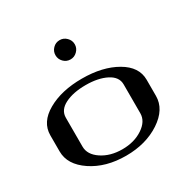

<svg xmlns="http://www.w3.org/2000/svg" viewBox="-165 -915 1079 1079"><g transform="rotate(-30 375.0 -375.0)"><path d="M354.5 -750Q379.9 -750 398.4 -731.4Q417 -712.9 417 -687.5Q417 -662.1 398.4 -643.6Q379.9 -625 354.5 -625Q328.1 -625 310.1 -643.6Q292 -662.1 292 -687.5Q292 -712.9 310.1 -731.4Q328.1 -750 354.5 -750ZM542 -167V-354.5Q542 -403.3 488.8 -430.7Q435.5 -458 354.5 -458Q273.4 -458 220.2 -431.2Q167 -404.3 167 -354.5V-167Q167 -115.2 221.7 -78.6Q276.4 -42 354.5 -42Q431.6 -42 486.8 -78.6Q542 -115.2 542 -167ZM667 -208Q667 -121.1 575.2 -60.5Q483.4 0 354.5 0Q223.6 0 132.8 -61Q42 -122.1 42 -208V-312.5Q42 -397.5 131.8 -448.7Q221.7 -500 354.5 -500Q488.3 -500 577.6 -448.2Q667 -396.5 667 -312.5Z"/></g></svg>

Font: okolaks
Style: Bold
Weight: 600
Width: 8
Version: Version 000.6.0